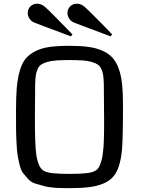

<svg xmlns="http://www.w3.org/2000/svg" viewBox="-20 -981 742 1013"><path d="M64.5 0ZM346.7 11.7Q304.2 11.7 271.2 9.8Q238.3 7.8 210.4 0.2Q182.6 -7.3 162.8 -13.7Q143.1 -20 127.2 -37.8Q111.3 -55.7 101.1 -68.6Q90.8 -81.5 83.5 -111.6Q76.2 -141.6 72.8 -162.8Q69.3 -184.1 67.1 -228.5Q64.9 -272.9 64.7 -304.7Q64.5 -336.4 64.5 -396.5Q64.5 -468.8 68.4 -516.6Q72.3 -564.5 83.7 -605.5Q95.2 -646.5 114 -669.9Q132.8 -693.4 165.3 -710.2Q197.8 -727.1 241 -733.2Q284.2 -739.3 346.7 -739.3Q405.8 -739.3 447.8 -733.4Q489.7 -727.5 522.2 -712.6Q554.7 -697.8 574.5 -675.5Q594.2 -653.3 606.9 -617.2Q619.6 -581.1 624.3 -536.4Q628.9 -491.7 628.9 -427.7Q628.9 -247.1 623.5 -189.9Q614.3 -92.3 578.6 -50.3Q541 -5.4 450.7 6.3Q407.7 11.7 346.7 11.7ZM165.5 -535.6Q164.1 -445.3 164.1 -354Q164.1 -216.3 171.4 -165.5Q183.1 -89.4 215.8 -77.6Q240.2 -63.5 346.7 -63.5Q453.1 -63.5 477.5 -77.6Q486.8 -81.1 494.4 -88.9Q502 -96.7 507.1 -109.9Q512.2 -123 516.1 -136.5Q520 -149.9 522.5 -170.9Q524.9 -191.9 526.4 -208.7Q527.8 -225.6 528.3 -251.7Q528.8 -277.8 529.1 -294.9Q529.3 -312 529.3 -340.3Q529.3 -439 527.8 -535.6Q526.9 -564.9 524.7 -582Q522.5 -599.1 515.4 -615.5Q508.3 -631.8 497.1 -639.6Q485.8 -647.5 465.1 -653.8Q444.3 -660.2 416.5 -662.1Q388.7 -664.1 346.7 -664.1Q304.7 -664.1 276.9 -662.1Q249 -660.2 228.3 -653.8Q207.5 -647.5 196.3 -639.6Q185.1 -631.8 178 -615.5Q170.9 -599.1 168.7 -582Q166.5 -564.9 165.5 -535.6ZM427.2 -944.3Q435.5 -937.5 471.7 -901.4Q507.8 -865.2 540 -832.5L571.8 -799.3L563.5 -789.1L518.1 -806.2Q472.7 -823.2 424.3 -841.3Q376 -859.4 370.6 -861.8Q353.5 -869.1 344.7 -883.3Q335.9 -897.5 335.9 -912.6Q335.9 -932.6 349.6 -947Q363.3 -961.4 386.2 -961.4Q407.7 -961.4 427.2 -944.3ZM217.8 -944.3Q226.1 -937.5 262.2 -901.4Q298.3 -865.2 330.1 -832.5L362.3 -799.3L354 -789.1L308.6 -806.2Q263.2 -823.2 214.8 -841.3Q166.5 -859.4 161.1 -861.8Q144 -869.1 135.3 -883.3Q126.5 -897.5 126.5 -912.6Q126.5 -932.6 140.1 -947Q153.8 -961.4 176.8 -961.4Q198.2 -961.4 217.8 -944.3Z"/></svg>

Font: Coda
Style: Regular
Weight: 400
Designer: vernon adams
Foundry: vernon adams
Version: Version 2.001; ttfautohint (v0.8) -r 50 -G 200 -x